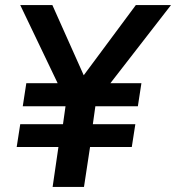

<svg xmlns="http://www.w3.org/2000/svg" viewBox="-20 -739 696 759"><path d="M188 0 211 -158H46L60 -248H229L239 -319H70L84 -410H226L218 -389L60 -719H187L317 -428H301L517 -719H656L400 -389L398 -410H539L525 -319H357L347 -248H515L501 -158H336L312 0Z"/></svg>

Font: Nunitoga
Style: Bold Italic
Weight: 700
Italic angle: -9°
Designer: Vernon Adams
Foundry: Vernon Adams
Version: Version 1.0